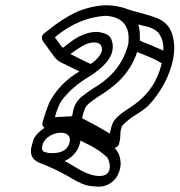

<svg xmlns="http://www.w3.org/2000/svg" viewBox="-20 -720 681 728"><path d="M599.1 -528.3Q599.6 -532.2 599.6 -536.1Q599.6 -571.3 579.6 -597.2Q557.1 -617.2 524.4 -622.1L504.4 -627.4Q510.3 -607.9 510.3 -585.9V-573.2Q510.3 -570.8 510.5 -567.9Q510.7 -564.9 519 -562Q557.1 -547.4 599.1 -528.3ZM323.2 -477.5Q337.9 -485.8 351.6 -501.5Q363.3 -514.6 366.2 -527.8Q366.7 -530.8 366.7 -533.2Q366.7 -559.1 335 -559.1Q315.4 -559.1 289.3 -543.7Q263.2 -528.3 247.1 -515.1Q284.7 -495.6 323.2 -477.5ZM188.5 -275.9Q217.3 -277.8 246.1 -278.8Q253.4 -278.8 254.9 -284.2Q255.4 -288.1 255.9 -293.5Q258.3 -306.2 263.2 -318.8Q272 -338.9 290 -353.8Q308.1 -368.7 337.9 -387.7Q440.4 -448.2 466.8 -554.2Q467.8 -564.5 467.8 -573.7Q467.8 -653.8 381.3 -660.2Q276.9 -653.8 188 -578.6Q215.8 -539.1 217.8 -539.1Q220.2 -539.1 222.7 -542Q231 -548.8 243.2 -557.6Q276.4 -584.5 315.4 -595.2Q331.1 -599.1 344.7 -599.1Q362.3 -599.1 383.3 -590.3Q404.3 -581.5 407.7 -547.4Q407.7 -536.1 405.8 -525.9Q396 -479.5 319.3 -430.2Q252 -391.1 212.9 -337.4Q211.4 -335.4 210.4 -333.7Q209.5 -332 209 -331.1Q193.8 -301.3 188.5 -275.9ZM176.3 -139.2Q235.4 -139.2 244.1 -181.6Q245.1 -186.5 245.1 -190.4Q245.1 -201.2 236.6 -209Q228 -216.8 210 -216.8Q184.1 -216.8 161.6 -199.7Q144.5 -186.5 140.1 -166.5Q139.2 -162.6 139.2 -159.2Q139.2 -146 150.9 -143.1Q163.6 -139.2 176.3 -139.2ZM356.4 -52.7Q389.6 -52.7 395 -77.6Q395 -78.6 396.5 -86.4V-89.8Q396.5 -96.7 393.1 -108.6Q389.6 -120.6 383.3 -126.5Q349.1 -156.7 305.2 -176.8Q294.9 -181.6 285.2 -187L284.2 -181.6Q273.9 -132.8 225.1 -109.4Q243.7 -100.1 261.2 -88.9Q318.4 -52.7 356.4 -52.7ZM396.5 -213.4 398.4 -223.1Q401.4 -237.3 406.7 -251.5Q417 -276.9 469.2 -309.6Q555.7 -363.8 585 -451.2Q589.8 -465.8 593.3 -480.5Q585.9 -483.9 579.1 -488.3Q556.2 -501 500 -522.9Q479.5 -460.4 430.2 -411.6Q399.4 -383.3 363.8 -360.8Q320.8 -333 310.1 -321Q299.3 -309.1 292.5 -277.3Q291.5 -273.9 291.5 -271.5Q345.2 -244.6 396.5 -213.4ZM354 -12.2Q350.6 -12.2 326.9 -14.2Q303.2 -16.1 273.4 -31.7Q254.9 -41.5 237.3 -52.2Q190.9 -79.1 125.5 -104.5Q97.2 -118.2 97.2 -146.5Q97.2 -153.3 98.6 -160.6Q99.1 -163.6 105.7 -186.8Q112.3 -210 148.9 -235.8Q140.6 -240.7 140.6 -249.5Q140.6 -252 141.1 -254.9Q154.8 -302.7 168.9 -335.4Q208.5 -406.7 281.2 -449.2L220.2 -479Q201.7 -486.3 189 -500.5Q170.4 -524.9 151.9 -551.8Q138.7 -566.9 138.7 -577.6Q138.7 -579.6 139.2 -581.1Q140.6 -588.4 149.4 -595.2Q158.2 -602.1 167.5 -608.9Q212.9 -646 264.2 -671.9Q322.8 -698.2 382.3 -700.2Q427.7 -699.7 466.8 -684.1Q480.5 -679.2 511.2 -671.4Q545.9 -662.6 578.1 -650.4Q621.1 -631.3 633.3 -588.9Q640.6 -564 640.6 -537.1Q640.6 -517.6 636.7 -496.6Q616.2 -398.9 542 -318.8Q521.5 -300.8 498 -286.6Q469.2 -269.5 445.8 -246.1Q440.4 -239.7 439 -231Q438.5 -230 437.5 -224.4Q436.5 -218.8 436.3 -206.8Q436 -194.8 433.6 -184.1Q433.1 -181.2 430.9 -172.9Q428.7 -164.6 414.6 -158.7Q434.6 -139.2 437 -106.9Q437.5 -103.5 437.5 -100.6Q437.5 -90.3 435.1 -80.6Q431.2 -63 420.4 -45.9Q393.6 -12.2 354 -12.2Z"/></svg>

Font: Third Street
Style: Regular
Weight: 400
Designer: GGBotNet
Foundry: GGBotNet
Version: 0.90